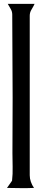

<svg xmlns="http://www.w3.org/2000/svg" viewBox="-20 -824 215 988"><path d="M16 143 42 106Q46 71 45 35Q44 -1 44 -36Q44 -108 44.5 -178.5Q45 -249 45 -321Q45 -429 44 -535Q43 -641 43 -749Q43 -765 35 -778Q27 -791 20 -804H158Q151 -789 142 -774.5Q133 -760 133 -743V78Q133 95 139 112Q145 129 155 143Q138 144 120.5 144Q103 144 86 144Q69 144 51 143.5Q33 143 16 143Z"/></svg>

Font: Teutonic
Style: Regular
Weight: 400
Designer: Peter Wiegel
Foundry: Peter Wiegel
Version: 1.000